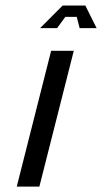

<svg xmlns="http://www.w3.org/2000/svg" viewBox="-20 -687 376 707"><path d="M125 0H41.7L168.3 -500H251.7ZM294.2 -666.7 335.8 -583.3H273.3L262.5 -625H220.8L190 -583.3H127.5L210.8 -666.7Z"/></svg>

Font: Yulong
Style: Italic
Weight: 400
Italic angle: -14.25°
Designer: GGBotNet
Foundry: f0n7.com
Version: 1.00